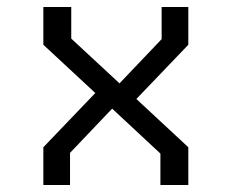

<svg xmlns="http://www.w3.org/2000/svg" viewBox="-20 -527 660 547"><path d="M437 0H516.5V-107.5L368.5 -245L516.5 -399.5V-507H440.5V-415.5L320.5 -289.5L183 -417V-507H103.5V-399.5L251.5 -262L103.5 -107.5V0H179.5V-91.5L299.5 -217.5L437 -89.5Z"/></svg>

Font: Monaspace Krypton Light
Style: Regular
Weight: 300
Designer: Riley Cran & the Lettermatic Team
Foundry: Lettermatic
Version: Version 1.101 (Monaspace Krypton)